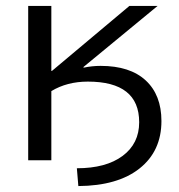

<svg xmlns="http://www.w3.org/2000/svg" viewBox="-20 -540 604 647"><path d="M261 -314 262 -312Q290 -318 319 -318Q418 -318 471 -269Q524 -220 524 -132Q524 -31 450.5 27.5Q377 86 244 87L239 27Q337 27 393 -14.5Q449 -56 449 -128Q449 -265 276 -265Q206 -265 153 -233V0H75V-520H153V-301H155L416 -520H511Z"/></svg>

Font: M PLUS 1p
Style: Regular
Weight: 400
Version: Version 1.062